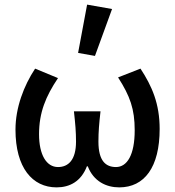

<svg xmlns="http://www.w3.org/2000/svg" viewBox="-20 -799 758 831"><path d="M357 -779 318 -570 391 -557 465 -760ZM47 -238C47 -73 120 12 225 12C282 12 331 -14 356 -79H360C385 -14 440 12 496 12C605 12 671 -75 671 -241C671 -350 638 -426 588 -502L491 -464C543 -383 563 -327 563 -235C563 -128 530 -76 482 -76C438 -76 406 -102 406 -186C406 -229 409 -263 415 -317H300C306 -263 309 -229 309 -186C309 -107 276 -76 231 -76C181 -76 149 -129 149 -218C149 -312 178 -382 231 -461L132 -502C83 -428 47 -333 47 -238Z"/></svg>

Font: Cambridge Sans Medium
Style: Regular
Weight: 500
Version: Version 2.020;PS 002.020;hotconv 1.0.88;makeotf.lib2.5.64775